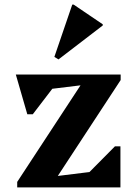

<svg xmlns="http://www.w3.org/2000/svg" viewBox="-20 -817 596 837"><path d="M55 0V-24L331 -445L208 -430L123 -319H99L49 -492H506V-468L232 -50L370 -67L481 -179H505V0ZM235 -558 217 -569 295 -797H301L428 -711V-706Z"/></svg>

Font: Platypi SemiBold
Style: Regular
Weight: 600
Designer: David Sargent
Foundry: Bolt Cutter Type
Version: Version 1.200; ttfautohint (v1.8.4.7-5d5b)